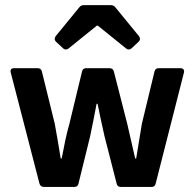

<svg xmlns="http://www.w3.org/2000/svg" viewBox="-20 -738 769 758"><path d="M293 -709 200.2 -595.7C194.3 -587.9 194.3 -580.1 201.2 -573.2L228.5 -547.9C235.4 -541 244.1 -541 251 -546.9L362.3 -636.7H366.2L477.5 -546.9C484.4 -541 493.2 -541 500 -547.9L527.3 -573.2C534.2 -580.1 534.2 -587.9 528.3 -595.7L435.5 -709C430.7 -715.8 423.8 -717.8 416 -717.8H312.5C304.7 -717.8 297.9 -715.8 293 -709ZM22.5 -451.2 135.7 -13.7C137.7 -4.9 144.5 0 153.3 0H273.4C282.2 0 288.1 -3.9 290 -13.7L335.9 -200.2C344.7 -241.2 352.5 -282.2 361.3 -328.1H365.2C374 -282.2 383.8 -241.2 392.6 -200.2L440.4 -13.7C442.4 -3.9 448.2 0 457 0H578.1C586.9 0 592.8 -3.9 594.7 -13.7L706.1 -451.2C709 -461.9 703.1 -468.8 692.4 -468.8H606.4C597.7 -468.8 591.8 -464.8 589.8 -455.1L540 -249L517.6 -112.3H513.7L482.4 -249L429.7 -455.1C427.7 -464.8 420.9 -468.8 412.1 -468.8H320.3C311.5 -468.8 305.7 -464.8 303.7 -455.1L253.9 -249C241.2 -205.1 232.4 -158.2 223.6 -112.3H219.7C211.9 -158.2 205.1 -203.1 196.3 -249L145.5 -455.1C143.6 -464.8 137.7 -468.8 128.9 -468.8H35.2C24.4 -468.8 19.5 -461.9 22.5 -451.2Z"/></svg>

Font: Ed Sans Neue SemiBold
Style: Regular
Weight: 600
Designer: Stephen Hutchings
Version: Version 1.004;PS 001.004;hotconv 1.0.88;makeotf.lib2.5.64775